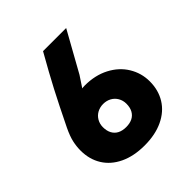

<svg xmlns="http://www.w3.org/2000/svg" viewBox="-200 -878 1039 1039"><g transform="rotate(-45 320.0 -358.0)"><path d="M227 -213Q227 -184 238 -164Q249 -144 269 -134Q289 -124 317 -124Q345 -124 365 -134Q385 -144 396 -164Q407 -184 407 -213Q407 -238 395 -258.5Q383 -279 362.5 -290Q342 -301 317 -301Q292 -301 271.5 -290Q251 -279 239 -258.5Q227 -238 227 -213ZM87 -348Q146 -469 186.5 -546.5Q227 -624 289 -733H466L338 -503L250 -370L211 -406Q228 -419 259 -430.5Q290 -442 317 -442Q396 -442 456.5 -410.5Q517 -379 549.5 -325.5Q582 -272 582 -209Q582 -142 550.5 -91Q519 -40 459 -11.5Q399 17 317 17Q235 17 175 -11.5Q115 -40 83.5 -91Q52 -142 52 -209Q52 -240 59 -272Q66 -304 87 -348Z"/></g></svg>

Font: Kreadon
Style: Regular
Weight: 400
Designer: kohakuno
Foundry: StudioGnu
Version: Version 1.000;Glyphs 3.1.2 (3151)